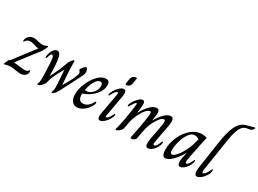

<svg xmlns="http://www.w3.org/2000/svg" viewBox="-40 -1614 3176 2366"><g transform="rotate(30 1547.5 -431.0)"><path d="M16 -10 41 -71Q56 -78 68.5 -92Q81 -106 100 -132L112 -150L289 -381Q265 -381 230 -394Q215 -399 198 -403Q181 -407 165 -407Q138 -407 124.5 -398.5Q111 -390 95 -370Q90 -362 86 -362Q82 -362 80.5 -367Q79 -372 81 -379Q85 -415 111.5 -440.5Q138 -466 184 -466Q205 -466 241 -456Q281 -446 304 -446Q335 -446 353.5 -456Q372 -466 376 -466Q381 -466 381 -459Q381 -450 373 -434L343 -377Q322 -352 307 -331L275 -290L138 -112Q131 -104 126 -95Q121 -86 117 -82V-81Q140 -81 163.5 -78Q187 -75 207 -72Q251 -66 268 -66Q310 -66 326 -88Q327 -90 329.5 -93.5Q332 -97 334 -97Q337 -97 339.5 -90Q342 -83 342 -73Q342 -42 314 -21Q286 0 247 0Q228 0 189 -7Q185 -8 158.5 -12Q132 -16 105 -16Q70 -16 47 -8Q24 0 20 0Q13 0 16 -10Z M497 2Q497 -2 502.5 -13Q508 -24 510 -33Q513 -68 513 -105Q513 -148 507 -271L505 -305Q500 -359 495 -379Q490 -399 475 -399Q462 -399 455.5 -386.5Q449 -374 440 -343Q436 -326 428 -326Q420 -326 420 -341Q420 -366 431.5 -398Q443 -430 463 -453Q483 -476 508 -476Q548 -476 563 -403Q577 -334 579 -155Q652 -290 693 -417Q709 -442 724 -459Q739 -476 745 -476Q753 -476 753 -451L754 -383V-350L769 -136Q878 -316 878 -368Q878 -378 874 -384.5Q870 -391 863.5 -398Q857 -405 857 -408Q857 -415 868.5 -432Q880 -449 894 -462.5Q908 -476 916 -476Q927 -476 935.5 -458.5Q944 -441 944 -418Q944 -397 934 -373.5Q924 -350 884 -274L777 -67Q759 -32 740 -11Q721 10 707 10Q699 10 699 3Q699 -2 704 -15Q710 -27 711.5 -38Q713 -49 713 -71Q713 -133 703 -243Q702 -264 698 -315H697Q654 -238 627 -182Q600 -126 586 -62Q573 -36 549 -13Q525 10 506 10Q497 10 497 2Z M962 -120Q962 -194 997.5 -278.5Q1033 -363 1089 -419.5Q1145 -476 1202 -476Q1254 -476 1254 -413Q1254 -362 1224 -313Q1194 -264 1143.5 -226.5Q1093 -189 1033 -169Q1033 -115 1050.5 -91Q1068 -67 1102 -67Q1138 -67 1168 -90Q1198 -113 1219 -153Q1222 -159 1225 -163Q1228 -167 1233 -167Q1241 -167 1241 -155Q1241 -128 1214 -88Q1187 -48 1145 -19Q1103 10 1060 10Q1015 10 988.5 -24.5Q962 -59 962 -120ZM1190 -363Q1190 -410 1157 -410Q1130 -410 1105.5 -381Q1081 -352 1064.5 -309Q1048 -266 1042 -226Q1048 -222 1065 -222Q1091 -222 1120.5 -240.5Q1150 -259 1170 -291Q1190 -323 1190 -363Z M1438 -543 1450 -613Q1455 -642 1471.5 -657.5Q1488 -673 1513 -673H1517Q1523 -673 1524.5 -671Q1526 -669 1525 -663L1514 -594Q1510 -566 1493 -549.5Q1476 -533 1451 -533H1447Q1437 -533 1438 -543ZM1356 -36Q1356 -59 1362 -89L1410 -356Q1414 -382 1414 -388Q1414 -403 1405 -403Q1393 -403 1376 -384Q1359 -365 1339 -324Q1335 -312 1329 -312Q1323 -312 1323 -322Q1323 -346 1344.5 -383.5Q1366 -421 1397.5 -448.5Q1429 -476 1456 -476Q1487 -476 1487 -432Q1487 -411 1481 -377L1429 -88L1427 -75Q1427 -64 1436 -64Q1448 -64 1465 -83.5Q1482 -103 1502 -143Q1507 -154 1512 -154Q1518 -154 1518 -141Q1518 -118 1496.5 -81.5Q1475 -45 1444 -17.5Q1413 10 1388 10Q1356 10 1356 -36Z M1610 4Q1610 1 1614.5 -10.5Q1619 -22 1627 -60Q1638 -107 1647.5 -161Q1657 -215 1675 -337Q1681 -375 1681 -390Q1681 -403 1675 -403Q1665 -403 1653 -387Q1641 -371 1624 -343Q1619 -334 1615 -327.5Q1611 -321 1608.5 -318Q1606 -315 1603 -315Q1595 -315 1595 -326Q1595 -346 1617 -382.5Q1639 -419 1669 -447.5Q1699 -476 1723 -476Q1739 -476 1746 -461.5Q1753 -447 1753 -425Q1753 -404 1743 -336L1738 -301H1739Q1788 -388 1834.5 -432Q1881 -476 1923 -476Q1943 -476 1952 -463.5Q1961 -451 1961 -422Q1961 -394 1952 -343L1947 -315H1949Q1994 -394 2039.5 -435Q2085 -476 2121 -476Q2163 -476 2163 -416Q2163 -395 2154 -343L2131 -223Q2106 -96 2106 -79Q2106 -61 2121 -61Q2138 -61 2152 -83.5Q2166 -106 2182 -143Q2186 -154 2192 -154Q2198 -154 2198 -142Q2198 -133 2197 -126Q2190 -90 2168.5 -58.5Q2147 -27 2120 -8.5Q2093 10 2071 10Q2035 10 2035 -44Q2035 -85 2060 -204Q2063 -219 2073.5 -274Q2084 -329 2086 -366Q2086 -383 2083 -391Q2080 -399 2068 -399Q2045 -399 2016.5 -366Q1988 -333 1963 -283Q1938 -233 1925 -185L1894 -26Q1893 -14 1871.5 -2Q1850 10 1837 10Q1823 10 1823 -2Q1832 -41 1856 -172.5Q1880 -304 1884 -366V-376Q1884 -387 1881 -393Q1878 -399 1868 -399Q1841 -399 1807.5 -357.5Q1774 -316 1747.5 -256.5Q1721 -197 1713 -149L1697 -62Q1691 -36 1665 -13Q1639 10 1619 10Q1610 10 1610 4Z M2267 -87Q2267 -180 2307.5 -270.5Q2348 -361 2417 -418.5Q2486 -476 2566 -476Q2607 -476 2637 -463Q2624 -412 2619 -388L2598 -280Q2570 -152 2564 -103Q2563 -96 2563 -86Q2563 -64 2576 -64Q2592 -64 2606 -84.5Q2620 -105 2638 -143Q2639 -144 2641.5 -149Q2644 -154 2648 -154Q2654 -154 2654 -142L2652 -126Q2645 -93 2623.5 -61Q2602 -29 2575.5 -9.5Q2549 10 2528 10Q2493 10 2493 -47Q2493 -69 2498 -92L2515 -179H2514Q2466 -95 2411.5 -42.5Q2357 10 2318 10Q2267 10 2267 -87ZM2541 -335 2557 -399Q2527 -419 2494 -419Q2451 -419 2415.5 -369.5Q2380 -320 2360 -249.5Q2340 -179 2340 -122Q2340 -97 2345.5 -84.5Q2351 -72 2365 -72Q2393 -72 2429.5 -115.5Q2466 -159 2497.5 -222Q2529 -285 2541 -335Z M2731 -55Q2731 -74 2735 -100L2794 -494Q2815 -630 2845 -704Q2875 -778 2917 -811Q2941 -830 2967 -839Q2993 -848 3047 -861Q3072 -866 3079 -869Q3086 -872 3088 -872Q3095 -872 3095 -864Q3095 -860 3090.5 -852Q3086 -844 3076 -835Q3065 -825 3055 -821.5Q3045 -818 3031 -817Q2973 -811 2947 -781Q2898 -725 2875 -574L2802 -103Q2801 -96 2801 -86Q2801 -64 2814 -64Q2844 -64 2884 -153Q2888 -164 2895 -164Q2902 -164 2902 -150Q2902 -117 2878.5 -79Q2855 -41 2823 -15.5Q2791 10 2767 10Q2748 10 2739.5 -8.5Q2731 -27 2731 -55Z"/></g></svg>

Font: Charm
Style: Regular
Weight: 400
Designer: Katatrad Aksorn Co.,Ltd.
Foundry: Cadson Demak Co.,Ltd.
Version: Version 1.001